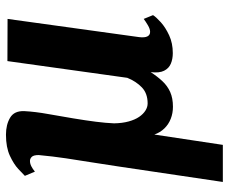

<svg xmlns="http://www.w3.org/2000/svg" viewBox="-83 -521 786 660"><g transform="rotate(-90 310.0 -191.0)"><path d="M142 182H14.5L67.5 -175Q74.5 -223 81.8 -267.8Q89 -312.5 95.8 -357.5Q102.5 -402.5 107 -451Q107 -468.5 100.8 -474.8Q94.5 -481 87 -481Q77.5 -481 68.2 -476.2Q59 -471.5 50 -464L35.5 -498.5Q42.5 -505.5 59 -521Q75.5 -536.5 104.5 -550Q133.5 -563.5 177 -563.5Q211.5 -563.5 235.5 -549.2Q259.5 -535 258 -500Q256 -462.5 248 -418.5Q240 -374.5 233 -331.5Q229.5 -309.5 226.5 -290.2Q223.5 -271 221.5 -254Q219.5 -237 218 -221.8Q216.5 -206.5 216 -192Q216.5 -163.5 222.5 -141.8Q228.5 -120 238.2 -105.8Q248 -91.5 260 -84Q272 -76.5 284.5 -76.5Q319 -76.5 339.8 -96.5Q360.5 -116.5 372.5 -146.5L430 -558.5L575 -558L512.5 -106.5Q510 -87 514.8 -77.5Q519.5 -68 530.5 -68Q540.5 -68 553.5 -75.8Q566.5 -83.5 575 -90L588 -58Q581.5 -47.5 563.5 -31.2Q545.5 -15 518.5 -2.5Q491.5 10 457.5 10Q437 10 421 3.2Q405 -3.5 396.8 -20Q388.5 -36.5 392 -66Q377.5 -43.5 361.2 -26Q345 -8.5 323.8 1Q302.5 10.5 273 10.5Q251 10.5 231.8 3Q212.5 -4.5 198.5 -19Q184.5 -33.5 177.5 -53.5Z"/></g></svg>

Font: Merriweather 28pt ExtraBold
Style: Italic
Weight: 800
Italic angle: -7.8°
Version: Version 2.101